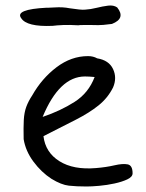

<svg xmlns="http://www.w3.org/2000/svg" viewBox="-20 -670 532 698"><path d="M295 8Q258 8 230.5 5Q203 2 167 -20Q130 -44 101.5 -82.5Q73 -121 66 -164Q65 -207 66.5 -234Q68 -261 75.5 -281.5Q83 -302 97 -323Q132 -385 185.5 -425.5Q239 -466 300 -466Q319 -466 333 -458Q376 -451 391 -419Q406 -387 391 -352Q372 -314 338.5 -287Q305 -260 256 -235Q207 -210 138 -175Q145 -116 196 -84Q247 -52 329 -59Q366 -62 396 -69Q426 -76 444 -72.5Q462 -69 462 -40Q462 -27 443 -18Q424 -9 396.5 -3Q369 3 341 5.5Q313 8 295 8ZM135 -245Q200 -267 251 -299.5Q302 -332 324 -390Q314 -391 305.5 -391.5Q297 -392 289 -392Q196 -392 135 -245ZM171 -576Q77 -572 57 -604Q33 -636 150 -642Q150 -642 157.5 -642Q165 -642 179 -643Q208 -645 233 -640Q253 -637 267.5 -635.5Q282 -634 290 -635Q309 -636 331 -641.5Q353 -647 373 -649.5Q393 -652 406 -643Q438 -603 387 -583Q374 -581 356 -579.5Q338 -578 316 -579Q294 -579 281 -579Q268 -579 265 -578Q233 -580 209.5 -579Q186 -578 171 -576Z"/></svg>

Font: Mynerve
Style: Regular
Weight: 400
Designer: Carolina Short
Foundry: Carolina Short
Version: Version 1.000; ttfautohint (v1.8.4.7-5d5b)